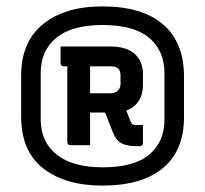

<svg xmlns="http://www.w3.org/2000/svg" viewBox="-20 -780 640 599"><path d="M300 -760Q423 -760 488.5 -704Q554 -648 554 -541V-414Q554 -310 488 -255.5Q422 -201 300 -201Q184 -201 115 -254.5Q46 -308 46 -417V-544Q46 -649 114 -704.5Q182 -760 300 -760ZM300 -702Q204 -702 155.5 -662Q107 -622 107 -552V-408Q107 -336 159 -296Q209 -258 300 -258Q399 -258 446 -298Q493 -338 493 -406V-550Q493 -618 451 -657Q403 -702 300 -702ZM324 -635Q374 -635 400 -612Q426 -589 426 -548V-514Q426 -486 412.5 -465Q399 -444 374 -435Q377 -427 380.5 -418.5Q384 -410 387 -402Q390 -395 393.5 -392.5Q397 -390 406 -390H426V-335Q426 -324 415 -324H405Q375 -324 358 -333.5Q341 -343 331 -370Q325 -385 319.5 -399.5Q314 -414 308 -429H262H261V-327H201Q190 -327 190 -338V-573H180Q169 -573 169 -584V-635ZM325 -573H261V-489H325Q339 -489 347.5 -497Q356 -505 356 -518V-544Q356 -559 349 -566Q342 -573 325 -573Z"/></svg>

Font: Recursive Mn Lnr St SmB
Style: Regular
Weight: 600
Monospace: yes
Version: Version 1.079;hotconv 1.0.112;makeotfexe 2.5.65598; ttfautoh